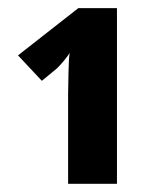

<svg xmlns="http://www.w3.org/2000/svg" viewBox="-20 -864 406 468"><path d="M170.9 -844.2 23.9 -729 82 -667 118.2 -696.8C128.4 -706.5 143.6 -724.6 149.9 -734.9C148.4 -727.5 147.5 -712.4 147 -689C146.5 -665.5 146 -647 146 -633.8V-416H265.1V-844.2Z"/></svg>

Font: Avrile Sans
Style: Bold
Weight: 700
Designer: Monotype Design Team, Google (font), Stefan Peev (BGR Cyrillic), Cristiano Sobral (main changes)
Foundry: The Avrile Sans Project Authors
Version: Version 3.110